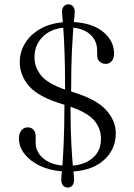

<svg xmlns="http://www.w3.org/2000/svg" viewBox="-20 -797 622 888"><path d="M322.5 34.5Q322.5 52.5 314.2 61.5Q306 70.5 293 70.5Q280.5 70.5 272 61.5Q263.5 52.5 263.5 33.5Q263.5 26.5 264.2 17.2Q265 8 266.5 -4.5Q208 -9 163.2 -30.8Q118.5 -52.5 93 -85.5Q67.5 -118.5 67.5 -157Q67.5 -179.5 78.8 -193.8Q90 -208 108 -208Q124.5 -208 134.8 -197Q145 -186 145 -166.5V-137Q145 -96 177.8 -66.5Q210.5 -37 268.5 -31.5Q271.5 -67.5 274.5 -133Q277.5 -198.5 278 -312.5Q275.5 -313.5 273 -314Q160 -347.5 115.8 -397.2Q71.5 -447 71.5 -510Q71.5 -557.5 96 -597.2Q120.5 -637 165.2 -662.8Q210 -688.5 270.5 -694Q269 -711.5 268 -723Q267 -734.5 267 -743.5Q267 -760 275.8 -768.5Q284.5 -777 296.5 -777Q308.5 -777 317 -768.5Q325.5 -760 325.5 -743Q325.5 -734 324.5 -722.8Q323.5 -711.5 321.5 -695Q408 -690 457.8 -649Q507.5 -608 507.5 -549.5Q507.5 -527 496.5 -514.2Q485.5 -501.5 470 -501.5Q452 -501.5 440.8 -512Q429.5 -522.5 429.5 -539L429 -566Q429 -606.5 400 -635Q371 -663.5 319 -669Q316 -630 312.5 -560.8Q309 -491.5 309 -373.5L312.5 -372.5Q423.5 -339.5 469.5 -289.5Q515.5 -239.5 515.5 -181.5Q515.5 -108 463.5 -59.2Q411.5 -10.5 319.5 -4Q321 8.5 321.8 17.8Q322.5 27 322.5 34.5ZM139.5 -532Q139.5 -485.5 170 -448Q200.5 -410.5 281 -382.5Q281 -495.5 278.2 -563Q275.5 -630.5 272.5 -669Q212 -662.5 175.8 -625Q139.5 -587.5 139.5 -532ZM447 -155Q447 -202.5 416.5 -239Q386 -275.5 306 -303.5Q306.5 -194 310 -130.5Q313.5 -67 317 -31Q376 -36.5 411.5 -68.8Q447 -101 447 -155Z"/></svg>

Font: Fraunces 9pt S050 Light
Style: Regular
Weight: 300
Version: Version 1.000; ttfautohint (v1.8.3)